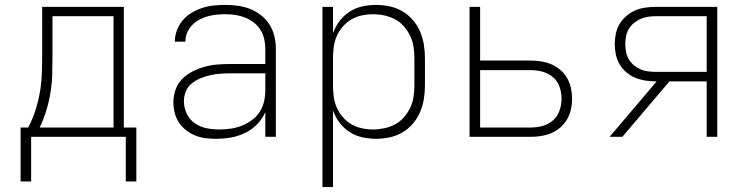

<svg xmlns="http://www.w3.org/2000/svg" viewBox="-20 -558 3040 783"><path d="M107 182H64V-38H95Q113 -72 124.5 -108Q136 -144 142.5 -181Q149 -218 150.5 -256Q152 -294 152 -331V-530H485V-38H536V182H493V0H107ZM443 -38V-492H194V-331Q194 -294 193 -256.5Q192 -219 186 -181.5Q180 -144 169 -108Q158 -72 142 -38Z M863 8Q841 8 819 5.5Q797 3 777 -5Q757 -13 739.5 -26.5Q722 -40 710 -58Q698 -76 692.5 -97.5Q687 -119 687 -141Q687 -167 696 -192.5Q705 -218 723.5 -236.5Q742 -255 766 -267Q790 -279 815.5 -286Q841 -293 867.5 -295Q894 -297 920 -297H1062V-358Q1062 -379 1057.5 -399Q1053 -419 1042 -436.5Q1031 -454 1014.5 -466.5Q998 -479 979 -486.5Q960 -494 939.5 -497Q919 -500 898 -500Q880 -500 861.5 -498Q843 -496 825.5 -491Q808 -486 791.5 -477Q775 -468 762.5 -454.5Q750 -441 743 -424Q736 -407 736 -388H693Q693 -412 701.5 -434.5Q710 -457 725.5 -475.5Q741 -494 761.5 -506Q782 -518 804.5 -525.5Q827 -533 851 -535.5Q875 -538 898 -538Q924 -538 950 -534.5Q976 -531 1000 -521.5Q1024 -512 1045 -495.5Q1066 -479 1079.5 -457Q1093 -435 1099 -409.5Q1105 -384 1105 -358V0H1062V-101Q1050 -73 1028.5 -51Q1007 -29 980 -16Q953 -3 923 2.5Q893 8 863 8ZM875 -30Q899 -30 922 -33.5Q945 -37 966.5 -45.5Q988 -54 1007 -68Q1026 -82 1038.5 -101Q1051 -120 1056.5 -143Q1062 -166 1062 -189V-259H920Q900 -259 879 -257.5Q858 -256 838 -251.5Q818 -247 798.5 -239Q779 -231 762.5 -218Q746 -205 738 -185.5Q730 -166 730 -145Q730 -119 741.5 -94.5Q753 -70 775 -55Q797 -40 823 -35Q849 -30 875 -30Z M1295 205V-530H1338V-423Q1348 -450 1365 -472.5Q1382 -495 1406 -510.5Q1430 -526 1458 -532Q1486 -538 1514 -538Q1542 -538 1569.5 -532Q1597 -526 1621 -512Q1645 -498 1663.5 -476.5Q1682 -455 1693 -429.5Q1704 -404 1708.5 -376Q1713 -348 1713 -320V-210Q1713 -182 1708.5 -154Q1704 -126 1693 -100.5Q1682 -75 1663.5 -53.5Q1645 -32 1621 -18Q1597 -4 1569.5 2Q1542 8 1514 8Q1486 8 1458 2Q1430 -4 1406 -19.5Q1382 -35 1365 -57.5Q1348 -80 1338 -107V205ZM1501 -30Q1524 -30 1547.5 -35Q1571 -40 1591.5 -51Q1612 -62 1627.5 -80Q1643 -98 1653 -119Q1663 -140 1666.5 -163.5Q1670 -187 1670 -210V-320Q1670 -343 1666.5 -366.5Q1663 -390 1653 -411Q1643 -432 1627.5 -450Q1612 -468 1591.5 -479Q1571 -490 1547.5 -495Q1524 -500 1501 -500Q1478 -500 1455 -495Q1432 -490 1412.5 -478.5Q1393 -467 1377.5 -449Q1362 -431 1353 -410Q1344 -389 1341 -366Q1338 -343 1338 -320V-210Q1338 -187 1341 -164Q1344 -141 1353 -120Q1362 -99 1377.5 -81Q1393 -63 1412.5 -51.5Q1432 -40 1455 -35Q1478 -30 1501 -30Z M1895 0V-530H1938V-311H2144Q2166 -311 2187.5 -307.5Q2209 -304 2229 -295.5Q2249 -287 2265.5 -272.5Q2282 -258 2293 -239Q2304 -220 2308.5 -198.5Q2313 -177 2313 -155Q2313 -134 2308.5 -112.5Q2304 -91 2293 -72Q2282 -53 2265.5 -38.5Q2249 -24 2229 -15.5Q2209 -7 2187.5 -3.5Q2166 0 2144 0ZM1938 -38H2144Q2169 -38 2193 -44.5Q2217 -51 2235.5 -67.5Q2254 -84 2262 -107.5Q2270 -131 2270 -155Q2270 -180 2262 -203.5Q2254 -227 2235.5 -243Q2217 -259 2193 -265.5Q2169 -272 2144 -272H1938Z M2466 0 2658 -226H2654Q2633 -226 2611.5 -229.5Q2590 -233 2570.5 -241Q2551 -249 2534.5 -263Q2518 -277 2507 -295.5Q2496 -314 2491.5 -335.5Q2487 -357 2487 -378Q2487 -399 2491.5 -420.5Q2496 -442 2507 -460.5Q2518 -479 2534.5 -493Q2551 -507 2570.5 -515.5Q2590 -524 2611.5 -527Q2633 -530 2654 -530H2905V0H2862V-226H2710L2518 0ZM2654 -265H2862V-492H2654Q2638 -492 2622 -489.5Q2606 -487 2591.5 -480.5Q2577 -474 2564.5 -463.5Q2552 -453 2544 -439.5Q2536 -426 2533 -410Q2530 -394 2530 -378Q2530 -362 2533 -346.5Q2536 -331 2544 -317Q2552 -303 2564.5 -292.5Q2577 -282 2591.5 -275.5Q2606 -269 2622 -267Q2638 -265 2654 -265Z"/></svg>

Font: Iosevka Curly XLtEx
Style: Regular
Weight: 200
Width: 7
Monospace: yes
Designer: Belleve Invis
Foundry: Belleve Invis
Version: Version 11.1.0; ttfautohint (v1.8.3)